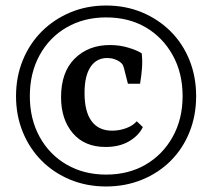

<svg xmlns="http://www.w3.org/2000/svg" viewBox="-20 -633 768 695"><path d="M362 -101Q286 -101 243.5 -151Q201 -201 201 -281Q201 -372 250.5 -421Q300 -470 378 -470Q413 -470 444.5 -460.5Q476 -451 493 -440Q496 -414 494 -386.5Q492 -359 487 -330H443L429 -385Q427 -393 424.5 -398Q422 -403 414 -409Q406 -415 394 -419Q382 -423 368 -423Q329 -423 307.5 -390.5Q286 -358 286 -296Q286 -229 311.5 -194.5Q337 -160 386 -160Q412 -160 436.5 -169Q461 -178 475 -194L497 -173Q483 -143 448 -122Q413 -101 362 -101ZM88 -285Q88 -202 123.5 -137.5Q159 -73 221.5 -37Q284 -1 364 -1Q445 -1 507 -37Q569 -73 605 -137.5Q641 -202 641 -285Q641 -369 605 -433.5Q569 -498 507.5 -534Q446 -570 364 -570Q284 -570 221.5 -534Q159 -498 123.5 -433.5Q88 -369 88 -285ZM38 -285Q38 -355 62.5 -415Q87 -475 131 -519Q175 -563 234.5 -588Q294 -613 364 -613Q435 -613 494.5 -588Q554 -563 598 -519Q642 -475 666 -415Q690 -355 690 -285Q690 -215 666 -155Q642 -95 598 -51Q554 -7 494 17.5Q434 42 364 42Q294 42 234.5 17.5Q175 -7 131 -51Q87 -95 62.5 -155Q38 -215 38 -285Z"/></svg>

Font: Yrsa Medium
Style: Regular
Weight: 500
Designer: Anna Giedrys (Yrsa+Rasa design), David Brezina (Yrsa art-direction, Rasa art-direction, design)
Foundry: Rosetta Type Foundry
Version: Version 2.004